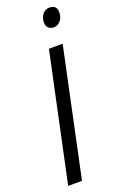

<svg xmlns="http://www.w3.org/2000/svg" viewBox="-174 -965 637 1012"><g transform="rotate(-20 145.0 -458.5)"><path d="M21 0 172.9 -713.9H250L98.6 0ZM236.3 -811Q217.8 -811 206.5 -822Q195.3 -833 195.3 -852.5Q195.3 -877.9 209.7 -897.5Q224.1 -917 250 -917Q263.7 -917 272.5 -912.4Q281.2 -907.7 285.6 -898.7Q290 -889.6 290 -876.5Q290 -848.6 274.7 -829.8Q259.3 -811 236.3 -811Z"/></g></svg>

Font: Open Sans SemiCondensed
Style: Italic
Weight: 400
Width: 4
Italic angle: -12°
Designer: Monotype Design Team
Foundry: Monotype Imaging Inc.
Version: Version 3.000